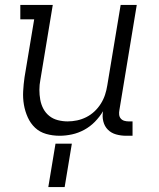

<svg xmlns="http://www.w3.org/2000/svg" viewBox="-20 -540 640 775"><path d="M221 8Q192 8 166 0.5Q140 -7 121.5 -24.5Q103 -42 92 -66.5Q81 -91 76.5 -117.5Q72 -144 73.5 -172Q75 -200 79 -228L118 -462H62V-520H193L143 -218Q139 -198 139 -177.5Q139 -157 142.5 -137.5Q146 -118 155 -101Q164 -84 179 -72Q194 -60 213.5 -55Q233 -50 253 -50Q272 -50 291 -54Q310 -58 328 -67Q346 -76 361 -90Q376 -104 387 -121.5Q398 -139 404 -157.5Q410 -176 413 -195L467 -520H532L462 -96Q460 -86 461 -77Q462 -68 467.5 -61.5Q473 -55 481.5 -52.5Q490 -50 499 -50H515V8H489Q468 8 448.5 2.5Q429 -3 415.5 -16.5Q402 -30 397 -50Q392 -70 396 -91Q382 -68 363 -48.5Q344 -29 320 -16Q296 -3 270.5 2.5Q245 8 221 8ZM175 215 204 40H270L241 215Z"/></svg>

Font: Iosevka Etoile Light
Style: Italic
Weight: 300
Italic angle: -9°
Designer: Belleve Invis
Foundry: Belleve Invis
Version: Version 22.1.2; ttfautohint (v1.8.4)